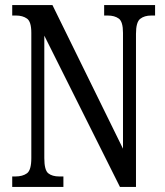

<svg xmlns="http://www.w3.org/2000/svg" viewBox="-20 -734 648 754"><path d="M28 0V-41H40Q69 -41 86 -53.5Q103 -66 103 -113V-605Q103 -649 86 -661Q69 -673 43 -673H28V-714H186L463 -150V-605Q463 -649 446.5 -661Q430 -673 403 -673H389V-714H589V-673H574Q547 -673 530.5 -660Q514 -647 514 -601V0H451L154 -594V-113Q154 -66 169.5 -53.5Q185 -41 213 -41H229V0Z"/></svg>

Font: Noto Serif ExtraCondensed
Style: Regular
Weight: 400
Width: 2
Designer: Monotype Design Team
Foundry: Monotype Imaging Inc.
Version: Version 2.015